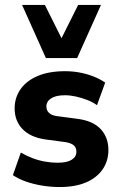

<svg xmlns="http://www.w3.org/2000/svg" viewBox="-20 -743 481 774"><path d="M220 11Q184 11 148.5 5Q113 -1 83.5 -11.5Q54 -22 32 -37L64 -128Q86 -115 111 -105.5Q136 -96 162 -91.5Q188 -87 212 -87Q250 -87 269 -99Q288 -111 288 -131Q288 -148 277.5 -157Q267 -166 245 -170L162 -181Q102 -190 70.5 -223Q39 -256 39 -306Q39 -349 62.5 -383Q86 -417 131.5 -436.5Q177 -456 242 -456Q273 -456 302 -450.5Q331 -445 357.5 -434.5Q384 -424 404 -410L371 -319Q353 -332 330.5 -340.5Q308 -349 285.5 -354Q263 -359 242 -359Q205 -359 186 -346.5Q167 -334 167 -314Q167 -298 177.5 -288Q188 -278 209 -275L292 -264Q355 -256 386 -222.5Q417 -189 417 -138Q417 -94 393.5 -60Q370 -26 326.5 -7.5Q283 11 220 11ZM165 -509 69 -723H161L228 -589L295 -723H387L291 -509Z"/></svg>

Font: Nunito Sans 12pt ExtraLight
Style: Weight 830 Width 84 Optical size 12.0 YTLC 445
Weight: 830
Width: 4
Designer: Vernon Adams
Foundry: Vernon Adams
Version: Version 3.101;gftools[0.9.27]